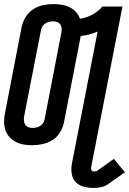

<svg xmlns="http://www.w3.org/2000/svg" viewBox="-22 -702 634 944"><path d="M439 222Q414 222 390.5 216Q367 210 351 194Q335 178 331 154Q327 130 331 105L458 -547Q437 -538 416 -532.5Q395 -527 375 -525L292 -98Q287 -74 272.5 -50.5Q258 -27 235.5 -13Q213 1 187 6.5Q161 12 136 12Q114 12 93.5 8.5Q73 5 55.5 -4.5Q38 -14 24 -29Q10 -44 4 -63.5Q-2 -83 -2 -104.5Q-2 -126 3 -148L85 -572Q90 -596 105 -619.5Q120 -643 142 -657Q164 -671 189.5 -676.5Q215 -682 240 -682Q261 -682 282 -678.5Q303 -675 321 -666Q339 -657 352 -642.5Q365 -628 371 -610Q402 -614 431 -629.5Q460 -645 482 -670H580L426 121Q425 128 428 134.5Q431 141 439 141Q443 141 448 140.5Q453 140 457 137L538 79L592 145L510 203Q494 214 475.5 218Q457 222 439 222ZM138 -73Q147 -73 156.5 -75Q166 -77 175 -82.5Q184 -88 189.5 -96.5Q195 -105 197 -114L279 -538Q282 -549 281.5 -560Q281 -571 275.5 -580Q270 -589 260.5 -593Q251 -597 240 -597Q230 -597 220.5 -595Q211 -593 202 -587.5Q193 -582 187.5 -573.5Q182 -565 180 -556L97 -132Q95 -121 95.5 -110Q96 -99 101.5 -90Q107 -81 116.5 -77Q126 -73 138 -73Z"/></svg>

Font: Lode Dark
Style: Bold Italic
Weight: 700
Italic angle: -11°
Monospace: yes
Designer: Belleve Invis
Foundry: Belleve Invis
Version: Version 29.2.0; ttfautohint (v1.8.3)